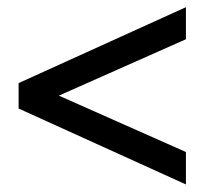

<svg xmlns="http://www.w3.org/2000/svg" viewBox="-20 -492 564 521"><path d="M84.5 -208V-257L484.5 -79.5V8.5L30.5 -197.5V-266.5L484.5 -472.5V-385.5Z"/></svg>

Font: Newsreader
Style: Bold
Weight: 700
Designer: Hugues Gentile
Foundry: Production Type
Version: Version 1.003